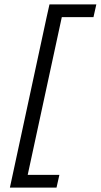

<svg xmlns="http://www.w3.org/2000/svg" viewBox="-20 -731 458 873"><path d="M261 -653 106 64H250L237 122H25L192 -653L205 -711H418L405 -653Z"/></svg>

Font: Ysabeau Medium
Style: Italic
Weight: 500
Italic angle: -12°
Designer: Christian Thalmann (Catharsis Fonts)
Version: Version 0.003